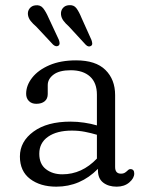

<svg xmlns="http://www.w3.org/2000/svg" viewBox="-20 -706 566 738"><path d="M56.5 -104.5Q56.5 -162 108.8 -200.2Q161 -238.5 251 -238.5Q277.5 -238.5 304 -234.5Q330.5 -230.5 352.5 -224V-342Q352.5 -388 325.8 -412Q299 -436 252 -436Q208 -436 185.8 -419.2Q163.5 -402.5 163.5 -378.5V-344.5Q163.5 -326.5 151.8 -316.8Q140 -307 119.5 -307Q101.5 -307 91 -317.8Q80.5 -328.5 80.5 -345.5Q80.5 -378 103.8 -407.5Q127 -437 170 -455.5Q213 -474 272.5 -474Q348 -474 385.2 -437.2Q422.5 -400.5 422.5 -340.5V-64Q422.5 -38.5 445 -38.5Q453 -38.5 457.8 -41Q462.5 -43.5 466.5 -47Q470 -50 473.2 -53Q476.5 -56 481 -56Q496 -56 496 -39Q496 -21 477 -4.8Q458 11.5 428.5 11.5Q397 11.5 376.8 -4Q356.5 -19.5 356.5 -51V-57Q289 11.5 196.5 11.5Q135 11.5 95.8 -18.2Q56.5 -48 56.5 -104.5ZM131 -115Q131 -75.5 156.5 -55.8Q182 -36 219.5 -36Q295 -36 352.5 -96.5V-188Q331 -194.5 307 -199.2Q283 -204 256 -204Q198.5 -204 164.8 -180.5Q131 -157 131 -115ZM293.5 -637 331.5 -552.5Q334 -545.5 334.5 -539.5Q335 -533.5 330.5 -530Q320.5 -523 309.5 -534L244.5 -604.5Q232 -615.5 224 -626.2Q216 -637 214.5 -649.5Q213 -664.5 221.5 -674.8Q230 -685 244.5 -686Q263.5 -688 273.8 -674.2Q284 -660.5 293.5 -637ZM166.5 -638 206 -553.5Q208.5 -547 209 -541Q209.5 -535 205.5 -531Q196 -524 184 -534.5L119 -604Q106.5 -614.5 98 -625.2Q89.5 -636 87.5 -648.5Q85.5 -663 93.8 -673.5Q102 -684 116 -685.5Q135 -688 145.8 -674.5Q156.5 -661 166.5 -638Z"/></svg>

Font: Fraunces 9pt S100 Light
Style: Regular
Weight: 300
Version: Version 1.000; ttfautohint (v1.8.3)